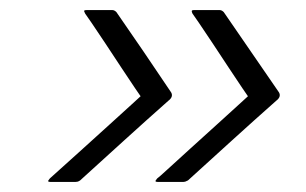

<svg xmlns="http://www.w3.org/2000/svg" viewBox="-20 -527 608 381"><path d="M293 -166Q287 -166 289 -169Q291 -172 292 -173Q294 -174 312.5 -191Q331 -208 357.5 -232Q384 -256 410.5 -280Q437 -304 454.5 -320Q472 -336 472 -336Q472 -336 461 -352Q450 -368 434 -392.5Q418 -417 402 -441Q386 -465 374.5 -482Q363 -499 362 -500Q361 -502 360.5 -504.5Q360 -507 365 -507Q372 -507 389.5 -507Q407 -507 416 -507Q420 -507 424 -503Q451 -464 478 -424.5Q505 -385 532 -346Q540 -336 528 -327Q484 -288 440.5 -248.5Q397 -209 353 -169Q349 -167 347.5 -166.5Q346 -166 344 -166Q334 -166 316.5 -166Q299 -166 293 -166ZM80 -166Q74 -166 76 -169Q78 -172 79 -173Q80 -174 99 -191Q118 -208 144.5 -232Q171 -256 197.5 -280Q224 -304 241.5 -320Q259 -336 259 -336Q259 -336 248 -352Q237 -368 221 -392.5Q205 -417 189 -441Q173 -465 161.5 -482Q150 -499 149 -500Q148 -502 147 -504.5Q146 -507 152 -507Q158 -507 175.5 -507Q193 -507 203 -507Q207 -507 211 -503Q238 -464 265 -424.5Q292 -385 318 -346Q326 -336 314 -327Q270 -288 226.5 -248.5Q183 -209 139 -169Q136 -167 134 -166.5Q132 -166 130 -166Q121 -166 103.5 -166Q86 -166 80 -166Z"/></svg>

Font: Glory Light
Style: Italic
Weight: 300
Italic angle: -12°
Version: Version 1.011